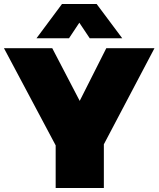

<svg xmlns="http://www.w3.org/2000/svg" viewBox="-38 -943 795 963"><path d="M-18.1 -701.2H224.1L361.8 -437L495.1 -701.2H736.8L482.9 -219.2V0H241.2V-213.9ZM145 -751 272.9 -922.9H446.8L575.2 -751H412.1L359.9 -829.1L308.1 -751Z"/></svg>

Font: Trueno UltraBlack
Style: Regular
Weight: 950
Designer: Julieta Ulanovsky
Foundry: Julieta Ulanovsky
Version: Version 3.001b | FøM Fix